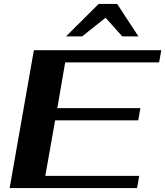

<svg xmlns="http://www.w3.org/2000/svg" viewBox="-20 -955 839 975"><path d="M152 -700H799L788 -638H311L271 -406H693L682 -344H260L210 -62H687L676 0H29ZM481 -935H575L683 -770H601L516 -865L397 -770H315Z"/></svg>

Font: Fahkwang
Style: Bold Italic
Weight: 700
Italic angle: -10°
Designer: Suppakit Chalermlarp | Katatrad Co.,Ltd.
Foundry: Cadson Demak Co.,Ltd.
Version: Version 1.000; ttfautohint (v1.6)